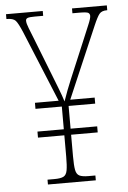

<svg xmlns="http://www.w3.org/2000/svg" viewBox="-52 -753 527 791"><g transform="rotate(-5 211.5 -357.0)"><path d="M114 0V-20H143Q168 -20 180 -26Q192 -32 195.5 -51Q199 -70 199 -108V-196H90V-221H199V-315H90V-340H188L67 -634Q51 -672 41 -683Q31 -694 5 -694H3V-714H155V-694H121Q98 -694 90.5 -691Q83 -688 83 -680Q83 -669 91 -649Q99 -629 110 -601L164 -463Q177 -430 191 -394Q205 -358 212 -335Q220 -358 228.5 -380.5Q237 -403 246 -424L307 -569Q325 -613 336.5 -639.5Q348 -666 348 -677Q348 -685 342 -689.5Q336 -694 303 -694H276V-714H420V-694H418Q397 -694 387.5 -682.5Q378 -671 363 -636L236 -340H337V-315H227V-221H337V-196H227V-107Q227 -69 230.5 -50.5Q234 -32 246 -26Q258 -20 283 -20H312V0Z"/></g></svg>

Font: Noto Serif Ethiopic ExtraCondensed Thin
Style: Regular
Weight: 100
Width: 2
Designer: Monotype Design Team
Foundry: Monotype Imaging Inc.
Version: Version 2.102; ttfautohint (v1.8.4.7-5d5b)